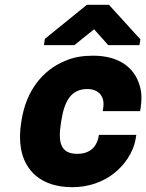

<svg xmlns="http://www.w3.org/2000/svg" viewBox="-20 -770 609 800"><path d="M68 -257C62 -221 62 -185 67 -153C83 -58 152 10 282 10C350 10 411 -13 454 -47C495 -79 536 -131 546 -196L548 -208H392L390 -196C380 -153 350 -129 302 -129C229 -129 222 -182 234 -258L236 -270C248 -345 274 -399 344 -399C391 -399 418 -368 410 -320L408 -307H564L566 -320C571 -353 571 -382 563 -410C542 -488 476 -538 368 -538C326 -538 287 -532 253 -517C156 -478 89 -390 70 -270ZM163 -582H290L372 -648L431 -582H561L565 -606L434 -750H342L167 -608Z"/></svg>

Font: Asimov Pro
Style: UltObl
Weight: 900
Designer: Google
Version: Version 2.000980; 2014